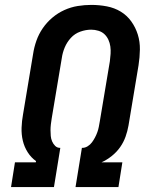

<svg xmlns="http://www.w3.org/2000/svg" viewBox="-20 -763 640 783"><path d="M200 0H25L41 -101H126L127 -106Q107 -120 93 -142Q79 -164 73 -189.5Q67 -215 68 -242.5Q69 -270 74 -297L115 -543Q119 -570 128.5 -597Q138 -624 154.5 -648Q171 -672 193.5 -691Q216 -710 242.5 -722Q269 -734 297 -738.5Q325 -743 352 -743Q385 -743 416 -737Q447 -731 472.5 -715.5Q498 -700 515.5 -675.5Q533 -651 542 -622Q551 -593 550.5 -561Q550 -529 545 -497L504 -251Q500 -228 492 -205.5Q484 -183 470 -163Q456 -143 436 -127Q416 -111 394 -101H479L463 0H288L314 -160H316Q327 -160 337.5 -166.5Q348 -173 355 -182.5Q362 -192 367.5 -202.5Q373 -213 377 -224Q381 -235 383 -246Q385 -257 387 -268L428 -513Q430 -528 431 -543.5Q432 -559 430 -573.5Q428 -588 422 -601Q416 -614 406 -623.5Q396 -633 381.5 -637.5Q367 -642 352 -642Q330 -642 307.5 -634Q285 -626 269 -608.5Q253 -591 244 -569.5Q235 -548 232 -526L191 -281Q189 -269 187.5 -256.5Q186 -244 186 -232Q186 -220 187 -208.5Q188 -197 192.5 -186.5Q197 -176 205 -168Q213 -160 225 -160H226Z"/></svg>

Font: Iosevka Extended Oblique
Style: Bold
Weight: 700
Width: 7
Italic angle: -9°
Monospace: yes
Designer: Belleve Invis
Foundry: Belleve Invis
Version: Version 32.5.0; ttfautohint (v1.8.4)